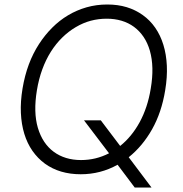

<svg xmlns="http://www.w3.org/2000/svg" viewBox="-20 -757 806 845"><path d="M79.2 -367.5Q88.8 -425.1 106.9 -473.5Q125 -522 152 -563.6Q177.6 -603 209.7 -635.1Q241.8 -667.3 279.7 -689.8Q317.5 -712.4 360.8 -724.8Q404.1 -737.2 452.1 -737.2Q498.6 -737.2 537.3 -725.5Q576 -713.8 608.3 -690.7Q640.3 -668 663.2 -634.9Q686.1 -601.9 699 -559.8Q712 -517.8 714.3 -467.5Q716.6 -417.3 707 -359.7Q691.1 -262.1 649.3 -188Q607.6 -114 546.5 -65L646.7 68.2H572.8L497.5 -32Q422.6 9.9 335.2 9.9Q242.5 9.9 177.9 -36.6Q146 -60 122.9 -93Q99.8 -126.1 87 -168Q74.2 -209.9 71.9 -259.9Q69.6 -310 79.2 -367.5ZM146.7 -194.2Q157 -159.8 174.5 -133.3Q192.1 -106.9 216.4 -89Q240.8 -71 271 -61.8Q301.1 -52.6 336.6 -52.6Q402 -52.6 459.9 -82.4L349.8 -227.3H423.7L508.9 -114.7Q534.1 -134.9 555.6 -161Q577.1 -187.1 594.5 -218.9Q611.9 -250.7 624.3 -288Q636.7 -325.3 643.5 -367.5Q659.8 -463.1 639.6 -533.7Q629.6 -568.2 611.9 -594.5Q594.1 -620.7 569.8 -638.7Q545.5 -656.6 515.1 -665.7Q484.7 -674.7 449.9 -674.7Q413.4 -674.7 379.4 -665.7Q345.5 -656.6 313.2 -637.4Q281.2 -618.6 253.6 -591.4Q225.9 -564.3 203.8 -529.3Q181.8 -494.3 166.2 -451.9Q150.6 -409.4 142.4 -359.7Q126.4 -262.8 146.7 -194.2Z"/></svg>

Font: Inter P Light
Style: Italic
Weight: 300
Italic angle: 9.39999°
Designer: Rasmus Andersson
Foundry: rsms
Version: Version 3.018;git-588b23468